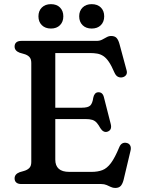

<svg xmlns="http://www.w3.org/2000/svg" viewBox="-20 -900 696 939"><path d="M197.4 -373.2H379.6Q411 -373.2 421.8 -384.3Q432.5 -395.3 436.1 -422.1Q438.6 -434.3 444.5 -441.2Q450.3 -448.1 459.5 -448.7Q481.9 -450.2 488.1 -424.8L521.6 -293.4Q525.4 -278.2 521 -268.9Q516.6 -259.6 505.1 -255.9Q495.2 -252.8 486.5 -257.5Q477.7 -262.2 471 -273Q461.7 -289.9 453 -299.7Q444.2 -309.6 431.7 -313.7Q419.1 -317.8 397.8 -317.8H197.4ZM51.4 -672.4Q51.4 -685.4 59.7 -692.7Q68 -700 84.6 -700H452.4Q467.7 -700 479.3 -706Q490.9 -712 501.5 -718Q512 -724 523.6 -724Q541 -724 549.8 -714.7Q558.6 -705.5 564.2 -685.4L599.2 -555.7Q603.1 -541.9 596.4 -532.8Q589.6 -523.8 577 -521.6Q566.5 -519.8 556.6 -524.7Q546.6 -529.7 539.6 -545.3Q525.6 -578.1 512.6 -597.3Q499.5 -616.6 485.6 -625.8Q471.6 -635 455.6 -637.8Q439.5 -640.6 419.6 -640.6H250.4V-119.4Q250.4 -89.7 267.3 -74.6Q284.2 -59.4 318.9 -59.4H427.5Q458.4 -59.4 480.9 -68.1Q503.3 -76.7 522.7 -102.7Q542 -128.6 563.1 -179.6Q568.5 -193.2 577.7 -198.4Q586.8 -203.6 598.4 -201.2Q611.3 -198.9 616.8 -188.3Q622.3 -177.7 618.1 -161.8L584.2 -19.4Q578.9 0.3 570 9.7Q561 19.2 543.6 19.2Q532.3 19.2 522.2 14.4Q512.1 9.6 501 4.8Q489.8 0 474.8 0H84.6Q68 0 59.7 -7.3Q51.4 -14.6 51.4 -27.6Q51.4 -48.4 76 -57.8L98 -64.2Q114.3 -69 123.6 -78.7Q133 -88.3 133 -107.8V-592.2Q133 -611.7 123.6 -621.5Q114.3 -631.3 98 -635.8L76 -642.2Q51.4 -651.6 51.4 -672.4ZM229.1 -760.4Q201.4 -760.4 184.7 -776.8Q168 -793.3 168 -820.1Q168 -846.9 184.7 -863.3Q201.4 -879.7 229.1 -879.7Q257 -879.7 273.4 -863.3Q289.7 -846.9 289.7 -820.1Q289.7 -793.5 273.4 -776.9Q257 -760.4 229.1 -760.4ZM428.4 -760.4Q400.7 -760.4 384 -776.8Q367.3 -793.3 367.3 -820.4Q367.3 -846.9 384 -863.3Q400.7 -879.7 428.4 -879.7Q456.7 -879.7 473.2 -863.3Q489.6 -846.9 489.6 -820.1Q489.6 -793.5 473.2 -776.9Q456.7 -760.4 428.4 -760.4Z"/></svg>

Font: Fraunces SuperSoft
Style: Regular
Weight: 900
Version: Version 1.000;[b76b70a41]